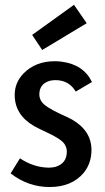

<svg xmlns="http://www.w3.org/2000/svg" viewBox="-20 -751 428 784"><path d="M353.5 -138.7Q353.5 -216.8 274.4 -262.7Q258.8 -271.5 225.6 -286.1Q165 -314.5 150.4 -335Q140.6 -349.6 140.6 -365.2Q140.6 -408.2 182.6 -420.9Q194.3 -423.8 206.1 -423.8Q256.8 -423.8 284.2 -384.8Q287.1 -379.9 289.1 -377L355.5 -416Q321.3 -487.3 232.4 -499Q217.8 -501 204.1 -501Q124 -501 75.2 -450.2Q40 -413.1 40 -363.3Q40 -282.2 119.1 -236.3Q134.8 -227.5 168 -211.9Q228.5 -184.6 243.2 -163.1Q252.9 -148.4 252.9 -131.8Q252.9 -83 205.1 -69.3Q192.4 -66.4 178.7 -66.4Q117.2 -67.4 61.5 -104.5L23.4 -43Q94.7 12.7 182.6 12.7Q273.4 12.7 322.3 -45.9Q353.5 -85 353.5 -138.7ZM334 -656.2 282.2 -731.4 111.3 -608.4 152.3 -546.9Z"/></svg>

Font: Yaldevi Colombo SemiBold
Style: Regular
Weight: 600
Designer: Sol Matas, Denzil Rajitha, Kosala Senevirathne and Pathum Egodawatta
Foundry: Mooniak
Version: Version 1.020 ; ttfautohint (v1.6)